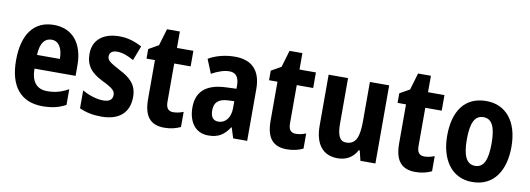

<svg xmlns="http://www.w3.org/2000/svg" viewBox="-55 -988 3654 1324"><g transform="rotate(10 1772.5 -326.0)"><path d="M255 -556C117 -556 39 -456 39 -270C39 -92 118 10 273 10C338 10 388 -2 435 -28V-138C384 -109 340 -98 287 -98C213 -98 175 -144 174 -236H462V-309C462 -462 386 -556 255 -556ZM257 -453C308 -453 335 -405 335 -332H175C178 -417 210 -453 257 -453Z M878 -161C878 -249 828 -291 753 -329C677 -370 663 -381 663 -409C663 -435 681 -450 717 -450C757 -450 795 -433 833 -412L872 -514C820 -542 770 -557 713 -557C600 -557 530 -500 530 -403C530 -319 571 -273 650 -234C731 -195 743 -178 743 -151C743 -119 722 -102 678 -102C630 -102 573 -122 531 -146V-21C577 0 625 10 685 10C808 10 878 -50 878 -161Z M1168 -106C1134 -106 1117 -126 1117 -169V-438H1232V-547H1117V-662H1027L992 -544L923 -505V-438H982V-165C982 -41 1031 10 1126 10C1170 10 1209 0 1239 -15V-121C1214 -111 1190 -106 1168 -106Z M1523 -557C1454 -557 1389 -540 1338 -510L1378 -412C1424 -437 1465 -451 1502 -451C1547 -451 1570 -422 1570 -363V-341L1494 -338C1363 -332 1293 -276 1293 -162C1293 -65 1340 10 1433 10C1505 10 1543 -16 1581 -73H1584L1607 0H1705V-363C1705 -492 1641 -557 1523 -557ZM1526 -252 1570 -254V-205C1570 -137 1534 -96 1486 -96C1451 -96 1431 -117 1431 -166C1431 -219 1459 -249 1526 -252Z M2026 -106C1992 -106 1975 -126 1975 -169V-438H2090V-547H1975V-662H1885L1850 -544L1781 -505V-438H1840V-165C1840 -41 1889 10 1984 10C2028 10 2067 0 2097 -15V-121C2072 -111 2048 -106 2026 -106Z M2603 -547H2468V-275C2468 -167 2450 -107 2378 -107C2333 -107 2315 -148 2315 -228V-547H2179V-190C2179 -61 2236 10 2339 10C2398 10 2446 -16 2474 -70H2481L2498 0H2603Z M2926 -106C2892 -106 2875 -126 2875 -169V-438H2990V-547H2875V-662H2785L2750 -544L2681 -505V-438H2740V-165C2740 -41 2789 10 2884 10C2928 10 2967 0 2997 -15V-121C2972 -111 2948 -106 2926 -106Z M3507 -275C3507 -456 3417 -557 3283 -557C3130 -557 3057 -445 3057 -275C3057 -112 3135 10 3281 10C3436 10 3507 -114 3507 -275ZM3195 -273C3195 -388 3221 -444 3282 -444C3343 -444 3368 -388 3368 -275C3368 -160 3343 -103 3282 -103C3221 -103 3195 -161 3195 -273Z"/></g></svg>

Font: Noto Sans Arabic UI Cn
Style: Bold
Weight: 700
Width: 3
Designer: Monotype Design Team, Nadine Chahine and Nizar Qandah
Foundry: Monotype Imaging Inc.
Version: Version 2.010